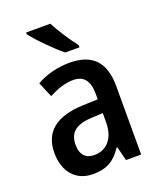

<svg xmlns="http://www.w3.org/2000/svg" viewBox="-143 -855 796 955"><g transform="rotate(-20 255.0 -378.0)"><path d="M239 -766H111V-757C139 -718 217 -640 260 -606H335V-618C306 -654 262 -721 239 -766ZM262 -551C196 -551 134 -534 86 -506L120 -426C164 -449 207 -464 249 -464C303 -464 332 -433 332 -360V-332L253 -329C111 -324 38 -266 38 -155C38 -56 92 10 184 10C259 10 300 -17 338 -74H342L361 0H441V-363C441 -489 382 -551 262 -551ZM332 -259V-210C332 -124 286 -77 223 -77C179 -77 151 -101 151 -157C151 -218 185 -253 276 -256Z"/></g></svg>

Font: Noto Sans UI SemiCondensed Medium
Style: Regular
Weight: 500
Width: 4
Designer: Monotype Design Team
Foundry: Monotype Imaging Inc.
Version: Version 1.901